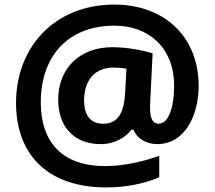

<svg xmlns="http://www.w3.org/2000/svg" viewBox="-20 -734 937 838"><path d="M847 -358C847 -578 693 -714 479 -714C217 -714 50 -527 50 -285C50 -53 195 84 443 84C531 84 611 67 675 40V-54C605 -28 516 -9 439 -9C257 -9 158 -108 158 -288C158 -481 270 -622 480 -622C629 -622 740 -526 740 -359C740 -269 717 -194 672 -194C653 -194 635 -207 635 -262C635 -266 635 -282 636 -296L646 -501C608 -514 533 -528 470 -528C325 -528 234 -433 234 -299C234 -183 301 -105 420 -105C483 -105 527 -135 554 -168H562C577 -131 617 -105 666 -105C789 -105 847 -234 847 -358ZM347 -297C347 -368 381 -439 476 -439C498 -439 517 -437 532 -434L526 -326C521 -247 498 -194 431 -194C380 -194 347 -224 347 -297Z"/></svg>

Font: Noto Sans Javanese
Style: Bold
Weight: 700
Designer: Monotype Design Team
Foundry: Monotype Imaging Inc.
Version: Version 2.005